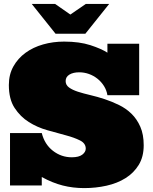

<svg xmlns="http://www.w3.org/2000/svg" viewBox="-20 -941 774 974"><path d="M686 -458H524.9Q521 -482.9 507.6 -504.4Q494.1 -525.9 474.6 -541.5Q455.1 -557.1 431.2 -565.7Q407.2 -574.2 381.8 -574.2Q351.1 -574.2 332 -562.5Q313 -550.8 313 -529.8Q313 -509.8 330.1 -497.3Q347.2 -484.9 375 -475.8Q402.8 -466.8 438.5 -458.5Q474.1 -450.2 511 -438Q547.9 -425.8 583.5 -408.4Q619.1 -391.1 647 -364Q674.8 -336.9 691.9 -297.9Q709 -258.8 709 -204.1Q709 -146 684.1 -105Q659.2 -64 617.2 -37.6Q575.2 -11.2 520.5 1Q465.8 13.2 407.2 13.2Q350.1 13.2 298.1 0Q246.1 -13.2 191.9 -43V0H30.8V-266.1H191.9Q206.1 -209 248.5 -176Q291 -143.1 344.2 -143.1Q379.9 -143.1 397.5 -156.5Q415 -169.9 415 -187Q415 -213.9 386 -228.5Q356.9 -243.2 314 -254.6Q271 -266.1 220 -280.5Q168.9 -294.9 126 -322Q83 -349.1 54 -393.6Q24.9 -438 24.9 -509.8Q24.9 -563 47.9 -604Q70.8 -645 109.4 -673.1Q147.9 -701.2 198.5 -715.6Q249 -730 305.2 -730Q382.8 -730 438.5 -711.9Q494.1 -693.8 524.9 -673.8V-719.2H686ZM141.1 -920.9H259.8L336.9 -867.2L415 -920.9H533.7L413.1 -770H261.7Z"/></svg>

Font: Ultra
Style: Regular
Weight: 400
Designer: Astigmatic (AOETI)
Foundry: Astigmatic (AOETI)
Version: Version 1.000